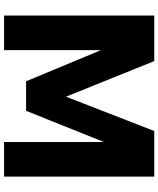

<svg xmlns="http://www.w3.org/2000/svg" viewBox="63 -843 780 946"><g transform="rotate(90 453.0 -370.0)"><path d="M56.5 0V-740H281L465.5 -282.5H447.5L625.5 -740H850V0H679.5V-572.5H712L526 -108.5H380.5L187.5 -572.5H227V0Z"/></g></svg>

Font: Encode Sans SC SemiCondensed ExtraBold
Style: Regular
Weight: 800
Width: 4
Designer: Multiple Designers
Foundry: Impallari Type
Version: Version 3.002